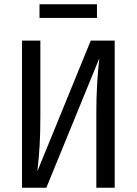

<svg xmlns="http://www.w3.org/2000/svg" viewBox="-20 -879 640 899"><path d="M83 -689H169V-340Q169 -254 165.5 -196.5Q162 -139 155 -77L405 -689H517V0H431V-349Q431 -482 445 -606L197 0H83ZM165 -795V-859H434V-795Z"/></svg>

Font: Fira Mono
Style: Regular
Weight: 400
Designer: Carrois Corporate & Edenspiekermann AG
Foundry: Carrois Corporate GbR & Edenspiekermann AG
Version: Version 3.206